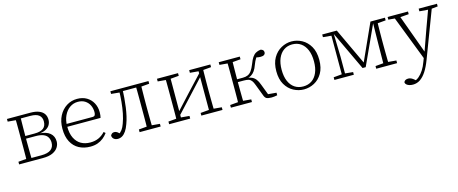

<svg xmlns="http://www.w3.org/2000/svg" viewBox="-43 -1092 4645 1946"><g transform="rotate(-15 2279.5 -119.0)"><path d="M44 0V-28L147 -37L156 -31H284Q354 -31 386.5 -56.5Q419 -82 419 -129Q419 -160 405.5 -184Q392 -208 361.5 -221Q331 -234 279 -234H156V-262H276Q339 -262 369 -285.5Q399 -309 399 -358Q399 -400 370.5 -423Q342 -446 279 -446H156L147 -440L44 -449V-477H289Q344 -477 379.5 -462.5Q415 -448 432 -422.5Q449 -397 449 -361Q449 -333 435.5 -308.5Q422 -284 392.5 -268Q363 -252 315 -248L318 -251Q396 -247 434 -214.5Q472 -182 472 -127Q472 -94 453.5 -65Q435 -36 396 -18Q357 0 293 0ZM127 0Q128 -25 128.5 -62.5Q129 -100 129 -140Q129 -180 129 -212V-265Q129 -297 129 -337Q129 -377 128.5 -415Q128 -453 127 -477H182Q181 -453 180.5 -414.5Q180 -376 179.5 -333.5Q179 -291 179 -252V-212Q179 -180 179.5 -140Q180 -100 180.5 -62.5Q181 -25 182 0Z M790 13Q723 13 671.5 -14.5Q620 -42 590.5 -97.5Q561 -153 561 -235Q561 -313 591 -370Q621 -427 671 -458.5Q721 -490 782 -490Q840 -490 882 -465Q924 -440 947 -397Q970 -354 970 -300Q970 -282 968 -267.5Q966 -253 963 -242H589V-272H889Q907 -273 913 -284Q919 -295 919 -315Q919 -355 903 -387.5Q887 -420 856.5 -439.5Q826 -459 782 -459Q735 -459 697 -432.5Q659 -406 636.5 -358Q614 -310 614 -245Q614 -172 638 -123.5Q662 -75 703.5 -51.5Q745 -28 800 -28Q850 -28 888 -45.5Q926 -63 956 -96L973 -81Q953 -53 926.5 -32Q900 -11 866.5 1Q833 13 790 13Z M1079 9Q1054 9 1037.5 -4.5Q1021 -18 1020 -41Q1026 -53 1035 -60Q1044 -67 1059 -67Q1076 -67 1089.5 -57.5Q1103 -48 1119 -30L1116 -23H1098L1095 -30Q1120 -47 1136 -68.5Q1152 -90 1165 -127Q1182 -172 1193 -226.5Q1204 -281 1210 -344.5Q1216 -408 1217 -477H1253Q1252 -425 1248 -374Q1244 -323 1237.5 -277Q1231 -231 1221.5 -189.5Q1212 -148 1199 -114Q1184 -71 1165.5 -44Q1147 -17 1125.5 -4Q1104 9 1079 9ZM1129 -449V-477H1232V-440H1223ZM1231 -446V-477H1416V-446ZM1308 0V-28L1411 -37H1427L1529 -28V0ZM1391 0Q1392 -25 1392.5 -62.5Q1393 -100 1393 -140Q1393 -180 1393 -212V-265Q1393 -297 1393 -337Q1393 -377 1392.5 -415Q1392 -453 1391 -477H1446Q1445 -453 1444.5 -415Q1444 -377 1443.5 -337Q1443 -297 1443 -265V-212Q1443 -180 1443.5 -140Q1444 -100 1444.5 -62.5Q1445 -25 1446 0ZM1417 -440V-477H1529V-449L1427 -440Z M1618 0V-28L1721 -37H1737L1839 -28V0ZM1956 0V-28L2059 -37H2075L2178 -28V0ZM1701 0Q1702 -25 1702.5 -62.5Q1703 -100 1703 -140Q1703 -180 1703 -212V-265Q1703 -297 1703 -337Q1703 -377 1702.5 -415Q1702 -453 1701 -477H1752L1751 0ZM1734 -44 1712 -66H1718L1889 -252L2060 -435L2079 -410H2073L1903 -226ZM2045 0V-477H2095Q2094 -453 2093.5 -415Q2093 -377 2092.5 -337Q2092 -297 2092 -265V-212Q2092 -180 2092.5 -140Q2093 -100 2093.5 -62.5Q2094 -25 2095 0ZM1618 -449V-477H1839V-449L1737 -440H1721ZM1956 -449V-477H2178V-449L2076 -440H2060Z M2266 0V-28L2369 -37H2385L2487 -28V0ZM2266 -449V-477H2487V-449L2385 -440H2369ZM2349 0Q2350 -25 2350.5 -62.5Q2351 -100 2351 -140Q2351 -180 2351 -212V-265Q2351 -297 2351 -337Q2351 -377 2350.5 -415Q2350 -453 2349 -477H2404Q2403 -453 2402.5 -414.5Q2402 -376 2401.5 -335Q2401 -294 2401 -258V-232Q2401 -190 2401.5 -146Q2402 -102 2402.5 -63.5Q2403 -25 2404 0ZM2613 -39 2568 -157Q2557 -188 2544 -204.5Q2531 -221 2512.5 -226.5Q2494 -232 2464 -232H2378V-262H2462Q2492 -262 2514 -271.5Q2536 -281 2553.5 -305Q2571 -329 2588 -372Q2603 -413 2619.5 -437.5Q2636 -462 2657 -474Q2678 -486 2707 -490Q2723 -487 2732 -478.5Q2741 -470 2741 -455Q2741 -439 2729 -429.5Q2717 -420 2693 -420Q2672 -420 2656.5 -423.5Q2641 -427 2627 -433L2671 -453Q2654 -436 2641 -416Q2628 -396 2613 -357Q2600 -320 2583.5 -296.5Q2567 -273 2546.5 -260.5Q2526 -248 2498 -243V-250Q2530 -247 2553 -236.5Q2576 -226 2593 -204Q2610 -182 2623 -145L2673 -14L2640 -37L2752 -27V0Q2738 3 2721.5 5Q2705 7 2692 7Q2654 7 2638 -2.5Q2622 -12 2613 -39Z M3031 13Q2975 13 2923 -14.5Q2871 -42 2838.5 -97.5Q2806 -153 2806 -237Q2806 -321 2838.5 -377Q2871 -433 2923 -461.5Q2975 -490 3031 -490Q3089 -490 3140.5 -462Q3192 -434 3224.5 -378Q3257 -322 3257 -237Q3257 -153 3224.5 -97.5Q3192 -42 3140.5 -14.5Q3089 13 3031 13ZM3031 -18Q3083 -18 3121 -43.5Q3159 -69 3180 -118Q3201 -167 3201 -236Q3201 -307 3180 -356.5Q3159 -406 3121 -432.5Q3083 -459 3031 -459Q2980 -459 2942 -432.5Q2904 -406 2883 -356.5Q2862 -307 2862 -237Q2862 -167 2883 -118Q2904 -69 2942 -43.5Q2980 -18 3031 -18Z M3659 -43 3463 -459 3454 -458V-477H3505L3691 -81H3679L3858 -477H3893V-460H3883L3692 -43ZM3874 0 3876 -212 3880 -477H3926Q3925 -453 3924.5 -415Q3924 -377 3923.5 -337Q3923 -297 3923 -265V-212Q3923 -180 3923.5 -140Q3924 -100 3924.5 -62.5Q3925 -25 3926 0ZM3352 0V-28L3450 -37H3464L3556 -28V0ZM3791 0V-28L3892 -37H3908L4010 -28V0ZM3352 -449V-477H3459V-440H3449ZM3439 0V-477H3466L3473 -212V0ZM3898 -440V-477H4010V-449L3909 -440Z M4111 252Q4091 252 4073.5 247Q4056 242 4044.5 232Q4033 222 4031 209Q4034 195 4046.5 187.5Q4059 180 4077 180Q4093 180 4108 187Q4123 194 4139 208L4164 230L4138 238L4125 224Q4156 217 4182.5 194.5Q4209 172 4231.5 137Q4254 102 4270 57L4294 -5L4298 -10L4384 -252L4466 -477H4505L4307 45Q4281 114 4251 160Q4221 206 4186.5 229Q4152 252 4111 252ZM4292 40 4092 -477H4150L4312 -33L4321 -21ZM4038 -449V-477H4252V-449L4146 -441H4130ZM4364 -449V-477H4556V-449L4479 -441H4464Z"/></g></svg>

Font: Source Serif 4 18pt Light
Style: Regular
Weight: 300
Designer: Frank Grießhammer
Foundry: Adobe Systems Incorporated
Version: Version 4.004;hotconv 1.0.116;makeotfexe 2.5.65601